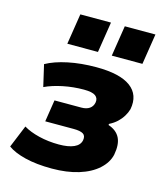

<svg xmlns="http://www.w3.org/2000/svg" viewBox="-112 -829 801 926"><g transform="rotate(15 288.0 -366.0)"><path d="M233 11Q156 11 99.5 -3Q43 -17 12 -40L58 -152Q89 -133 136 -121.5Q183 -110 236 -110Q283 -110 311 -122.5Q339 -135 344 -160Q348 -183 333.5 -192Q319 -201 286 -201H144L161 -310H295Q320 -310 335.5 -320.5Q351 -331 355 -351Q359 -373 343 -385Q327 -397 285 -397Q232 -397 181 -386.5Q130 -376 92 -358L67 -466Q110 -490 174.5 -503.5Q239 -517 315 -517Q433 -517 486.5 -477.5Q540 -438 526 -364Q521 -346 510 -328Q499 -310 483 -295Q467 -280 445 -269L443 -263Q485 -249 501 -217Q517 -185 507 -132Q498 -91 461.5 -58Q425 -25 366.5 -7Q308 11 233 11ZM372 -590 396 -743H549L525 -590ZM150 -590 174 -743H327L303 -590Z"/></g></svg>

Font: Nunito Sans 7pt SemiCondensed Black
Style: Italic
Weight: 900
Width: 4
Italic angle: -9°
Designer: Vernon Adams
Foundry: Vernon Adams
Version: Version 3.101;gftools[0.9.27]